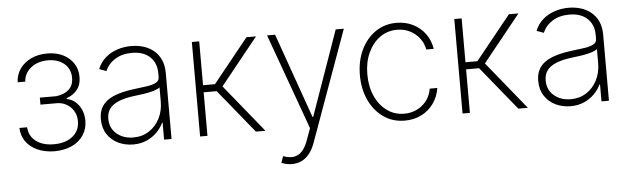

<svg xmlns="http://www.w3.org/2000/svg" viewBox="-48 -727 3626 1105"><g transform="rotate(-5 1765.0 -174.5)"><path d="M54.2 -139.6H98.6Q101.6 -88.9 140.6 -58.8Q179.7 -28.8 244.1 -28.8Q311 -28.8 351.8 -61Q392.6 -93.3 393.1 -148.9Q393.1 -183.1 377.9 -208.3Q362.8 -233.4 337.9 -247.8Q313 -262.2 283.7 -262.7H186.5V-303.2H281.7Q328.6 -309.1 355 -333.5Q381.3 -357.9 381.3 -400.9Q381.3 -451.7 345.7 -482.2Q310.1 -512.7 251.5 -513.2Q191.9 -512.7 153.1 -481.9Q114.3 -451.2 110.8 -402.3H66.9Q68.8 -446.8 93 -480.7Q117.2 -514.6 158 -533.7Q198.7 -552.7 250.5 -552.7Q303.2 -552.7 342.3 -533Q381.3 -513.2 403.1 -479.2Q424.8 -445.3 424.3 -401.9Q424.8 -357.4 401.1 -328.1Q377.4 -298.8 340.3 -287.1V-281.7Q367.2 -277.3 388.9 -258.8Q410.6 -240.2 423.3 -211.9Q436 -183.6 436 -148.9Q436 -102.1 412.4 -65.7Q388.7 -29.3 345.5 -9Q302.2 11.2 244.6 11.7Q189.5 11.2 147 -7.6Q104.5 -26.4 80.1 -60.3Q55.7 -94.2 54.2 -139.6Z M699.2 12.2Q651.9 12.2 612.3 -6.8Q572.8 -25.9 549.1 -62.3Q525.4 -98.6 525.4 -149.9Q525.4 -184.1 537.6 -210.2Q549.8 -236.3 575 -255.1Q600.1 -273.9 639.4 -286.1Q678.7 -298.3 733.4 -305.2Q775.4 -310.1 808.1 -314.9Q840.8 -319.8 859.4 -330.3Q877.9 -340.8 877.9 -361.3V-383.8Q877.9 -443.4 840.3 -478.5Q802.7 -513.7 736.8 -513.7Q678.7 -513.7 638.4 -488Q598.1 -462.4 582 -421.9L541 -437Q557.1 -476.6 586.9 -502.2Q616.7 -527.8 655.3 -540.5Q693.8 -553.2 735.8 -553.2Q772.5 -553.2 805.7 -543.2Q838.9 -533.2 865 -512Q891.1 -490.7 906 -458.3Q920.9 -425.8 920.9 -380.9V0H877.9V-98.1H875Q860.8 -67.9 835.9 -43Q811 -18.1 776.6 -2.9Q742.2 12.2 699.2 12.2ZM703.1 -27.8Q754.4 -27.8 793.7 -53.2Q833 -78.6 855.5 -122.3Q877.9 -166 877.9 -221.2V-301.8Q869.6 -294.9 854.2 -289.3Q838.9 -283.7 819.6 -279.3Q800.3 -274.9 779.3 -272Q758.3 -269 738.3 -266.6Q678.2 -259.8 640.9 -244.9Q603.5 -230 585.9 -206.3Q568.4 -182.6 568.4 -148.4Q568.4 -92.8 607.2 -60.3Q646 -27.8 703.1 -27.8Z M1085.9 0V-545.9H1128.4V-292.5H1197.3L1401.4 -545.9H1456.5L1239.3 -275.9L1463.4 0H1408.2L1203.6 -251.5H1128.4V0Z M1599.6 204.1Q1583 204.6 1567.1 200.9Q1551.3 197.3 1538.6 191.9L1551.8 154.3L1557.6 156.2Q1605.5 172.9 1639.6 154.1Q1673.8 135.3 1695.3 75.7L1720.2 7.3L1520.5 -545.9H1566.9L1740.2 -55.7H1744.1L1917 -545.9H1963.9L1733.4 92.8Q1720.2 129.9 1700.4 154.8Q1680.7 179.7 1655.3 191.9Q1629.9 204.1 1599.6 204.1Z M2268.1 11.7Q2198.7 11.7 2145.8 -25.1Q2092.8 -62 2062.7 -126Q2032.7 -189.9 2032.7 -271Q2032.7 -352.1 2062.7 -415.8Q2092.8 -479.5 2146 -516.4Q2199.2 -553.2 2268.1 -553.2Q2319.8 -553.2 2362.5 -532.2Q2405.3 -511.2 2433.3 -473.4Q2461.4 -435.5 2469.2 -385.3H2426.3Q2419.9 -420.9 2397.9 -450Q2376 -479 2342.5 -496.1Q2309.1 -513.2 2268.1 -513.2Q2212.4 -513.2 2169.2 -482.2Q2126 -451.2 2100.8 -396.7Q2075.7 -342.3 2075.7 -272Q2075.7 -202.1 2100.1 -147.2Q2124.5 -92.3 2168 -60.3Q2211.4 -28.3 2268.1 -28.3Q2328.1 -28.3 2372.1 -64Q2416 -99.6 2426.3 -159.2H2470.2Q2462.4 -108.9 2434.8 -70.3Q2407.2 -31.7 2364.5 -10Q2321.8 11.7 2268.1 11.7Z M2602.1 0V-545.9H2644.5V-292.5H2713.4L2917.5 -545.9H2972.7L2755.4 -275.9L2979.5 0H2924.3L2719.7 -251.5H2644.5V0Z M3226.1 12.2Q3178.7 12.2 3139.2 -6.8Q3099.6 -25.9 3075.9 -62.3Q3052.2 -98.6 3052.2 -149.9Q3052.2 -184.1 3064.5 -210.2Q3076.7 -236.3 3101.8 -255.1Q3127 -273.9 3166.3 -286.1Q3205.6 -298.3 3260.3 -305.2Q3302.2 -310.1 3335 -314.9Q3367.7 -319.8 3386.2 -330.3Q3404.8 -340.8 3404.8 -361.3V-383.8Q3404.8 -443.4 3367.2 -478.5Q3329.6 -513.7 3263.7 -513.7Q3205.6 -513.7 3165.3 -488Q3125 -462.4 3108.9 -421.9L3067.9 -437Q3084 -476.6 3113.8 -502.2Q3143.6 -527.8 3182.1 -540.5Q3220.7 -553.2 3262.7 -553.2Q3299.3 -553.2 3332.5 -543.2Q3365.7 -533.2 3391.8 -512Q3418 -490.7 3432.9 -458.3Q3447.8 -425.8 3447.8 -380.9V0H3404.8V-98.1H3401.9Q3387.7 -67.9 3362.8 -43Q3337.9 -18.1 3303.5 -2.9Q3269 12.2 3226.1 12.2ZM3230 -27.8Q3281.2 -27.8 3320.6 -53.2Q3359.9 -78.6 3382.3 -122.3Q3404.8 -166 3404.8 -221.2V-301.8Q3396.5 -294.9 3381.1 -289.3Q3365.7 -283.7 3346.4 -279.3Q3327.1 -274.9 3306.2 -272Q3285.2 -269 3265.1 -266.6Q3205.1 -259.8 3167.7 -244.9Q3130.4 -230 3112.8 -206.3Q3095.2 -182.6 3095.2 -148.4Q3095.2 -92.8 3134 -60.3Q3172.9 -27.8 3230 -27.8Z"/></g></svg>

Font: Inter Tight ExtraLight
Style: Regular
Weight: 250
Designer: Rasmus Andersson
Foundry: rsms
Version: Version 3.004